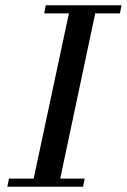

<svg xmlns="http://www.w3.org/2000/svg" viewBox="-20 -710 482 730"><path d="M154 -690H442L436 -659H342L209 -31H302L296 0H8L14 -31H108L242 -659H148Z"/></svg>

Font: GFS Didot
Style: Italic
Weight: 400
Italic angle: -12°
Designer: Takis Katsoulidis and George D. Matthiopoulos
Foundry: George Matthiopoulos and Takis Katsoulidis
Version: Version 1.0